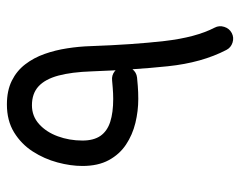

<svg xmlns="http://www.w3.org/2000/svg" viewBox="-90 -572 699 559"><g transform="rotate(-90 259.5 -292.5)"><path d="M234.9 -621.9Q187.6 -621.9 153.6 -601Q119.5 -580 97.9 -546.5Q76.4 -513 66.1 -474.7Q55.8 -436.5 55.8 -401.9Q55.8 -356.5 72.8 -325.2Q89.8 -293.9 118.1 -275.1Q146.4 -256.3 181.1 -247.8Q215.8 -239.4 251 -239.4Q271 -239.4 288.5 -240.8Q306.1 -242.3 313.5 -243Q328.5 -244.8 337.8 -256.8Q347.2 -268.8 345.4 -283.8Q343.6 -298.7 331.6 -308Q319.6 -317.4 304.6 -315.6Q299.7 -315.1 283.4 -313.8Q267.1 -312.4 251 -312.4Q211.2 -312.4 184.2 -321.1Q157.1 -329.9 143.4 -349.6Q129.8 -369.4 129.8 -401.9Q129.8 -440.2 142.2 -473.8Q154.5 -507.3 177.6 -528.1Q200.7 -549 232.5 -549Q266.8 -549 287.7 -529.7Q308.5 -510.5 318.9 -472.1Q329.2 -433.7 331.2 -375.5Q335.8 -252.2 346.1 -153.3Q356.4 -54.4 393.6 17.1Q400.3 30.3 415 35Q429.7 39.7 442.9 32.7Q456.1 25.8 460.8 10.9Q465.5 -3.9 458.5 -17.1Q430.2 -71.5 419.6 -163Q409.1 -254.5 404.7 -378.1Q403.7 -411.9 398.3 -446.4Q393 -481 381.9 -512.4Q370.7 -543.9 351.7 -568.6Q332.8 -593.3 304 -607.6Q275.1 -621.9 234.9 -621.9Z"/></g></svg>

Font: Mikhak VF
Style: Regular
Weight: 100
Designer: Amin Abedi
Version: Version 3.001